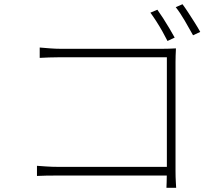

<svg xmlns="http://www.w3.org/2000/svg" viewBox="-20 -863 1040 909"><path d="M725 -817Q736 -802 751.5 -778Q767 -754 781.5 -729.5Q796 -705 807 -685L773 -669Q763 -689 749 -714Q735 -739 719.5 -763Q704 -787 692 -803ZM844 -843Q856 -827 871 -804Q886 -781 901.5 -756.5Q917 -732 928 -712L894 -696Q877 -727 854.5 -765.5Q832 -804 812 -829ZM168 -638Q191 -636 217.5 -634Q244 -632 266 -632H749Q765 -632 780.5 -632.5Q796 -633 813 -634Q812 -617 811.5 -599.5Q811 -582 811 -569V-53Q811 -25 812.5 -0.5Q814 24 814 26H768Q768 24 769 0Q770 -24 770 -50V-592H267Q242 -592 212.5 -591Q183 -590 168 -589ZM155 -78Q169 -77 197.5 -75Q226 -73 255 -73H788V-32H256Q225 -32 198.5 -31.5Q172 -31 155 -30Z"/></svg>

Font: Noto Sans TC ExtraLight
Style: Regular
Weight: 250
Designer: Ryoko NISHIZUKA  (kana, bopomofo & ideographs); Paul D. Hunt (Latin, Greek & Cyrillic); Sandoll Communications , Soo-you
Foundry: Adobe
Version: Version 2.004-H2;hotconv 1.0.118;makeotfexe 2.5.65603